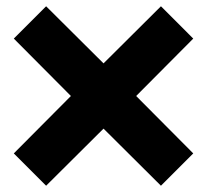

<svg xmlns="http://www.w3.org/2000/svg" viewBox="-20 -596 660 612"><path d="M127 -4 24 -107 206 -290 24 -473 127 -576 310 -394 493 -576 596 -473 414 -290 596 -107 493 -4 310 -186Z"/></svg>

Font: M PLUS 1 ExtraBold
Style: Regular
Weight: 800
Designer: Coji Morishita
Foundry: UNDERFOREST DESIGN
Version: Version 1.001